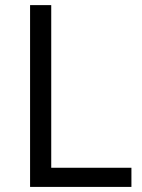

<svg xmlns="http://www.w3.org/2000/svg" viewBox="-20 -734 559 754"><path d="M98.1 0V-713.9H181.2V-75.2H496.1V0Z"/></svg>

Font: f08437224
Style: Regular
Weight: 400
Foundry: Ascender Corporation
Version: Version 1.10